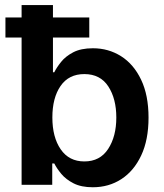

<svg xmlns="http://www.w3.org/2000/svg" viewBox="-20 -748 664 777"><path d="M355.5 9.8Q308.6 9.8 277.6 -6.1Q246.6 -22 228 -44.4Q209.5 -66.9 199.7 -86.4H191.4V0H67.4V-727.5H194.3V-455.6H199.7Q209 -474.6 227.1 -497.3Q245.1 -520 276.4 -536.4Q307.6 -552.7 356 -552.7Q418.9 -552.7 470 -520.5Q521 -488.3 551 -425.5Q581.1 -362.8 581.1 -272Q581.1 -182.1 551.5 -119.1Q522 -56.2 471.2 -23.2Q420.4 9.8 355.5 9.8ZM321.3 -94.7Q384.8 -94.7 417.7 -145.3Q450.7 -195.8 450.7 -272.5Q450.7 -348.6 418.2 -398.4Q385.7 -448.2 321.3 -448.2Q258.3 -448.2 225.1 -400.1Q191.9 -352.1 191.9 -272.5Q191.9 -192.9 225.6 -143.8Q259.3 -94.7 321.3 -94.7ZM2 -596.2V-677.2H341.3V-596.2Z"/></svg>

Font: Inter-SemiBold
Style: Regular
Weight: 600
Designer: Rasmus Andersson
Foundry: rsms
Version: Version 4.000;git-a52131595